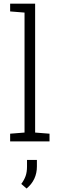

<svg xmlns="http://www.w3.org/2000/svg" viewBox="-20 -782 340 1062"><path d="M36.1 0V-42.5L115.7 -48.8V-712.4L36.1 -718.8V-761.7H174.3V-48.8L253.9 -42.5V0ZM127 260.7 97.7 235.4Q114.3 212.9 121.8 191.2Q129.4 169.4 129.4 139.6V102.5H184.1V138.7Q184.1 213.4 127 260.7Z"/></svg>

Font: Roboto Slab Light
Style: Regular
Weight: 300
Designer: Google
Version: Version 2.000; ttfautohint (v1.8.1.43-b0c9)